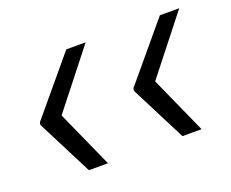

<svg xmlns="http://www.w3.org/2000/svg" viewBox="-80 -642 830 691"><g transform="rotate(-20 335.0 -296.5)"><path d="M227.5 -78.1H154.3L45.9 -291L47.9 -297.9H128.9ZM300.8 -514.6 127 -293.9H45.9L47.9 -300.8L226.6 -514.6ZM585.9 -78.1H512.7L404.3 -291L406.2 -297.9H487.3ZM659.2 -514.6 485.4 -293.9H404.3L406.2 -300.8L585 -514.6Z"/></g></svg>

Font: Inter Tight
Style: Italic
Weight: 400
Italic angle: -9.39999°
Designer: Rasmus Andersson
Foundry: rsms
Version: Version 3.002